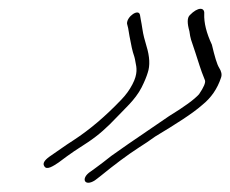

<svg xmlns="http://www.w3.org/2000/svg" viewBox="-20 -434 516 430"><path d="M405 -400C399 -394 399.1 -382 404.2 -364C405.3 -356 406.3 -350 407.9 -345L417.6 -316C425.8 -292 427.3 -283 439.1 -254C440.6 -249 436.7 -239 425.8 -223C414.9 -211 393 -195 358.7 -174C280.5 -121 237.5 -91 229.5 -85C215.6 -74 204 -65 195.6 -59L183.2 -50C159.8 -35 169 -15 192.4 -30L204.2 -39C236 -65 265.5 -87 290.2 -103C302.9 -111 314.9 -119 327.2 -128C373.8 -156 411.6 -180 433 -199C452.9 -215 466.7 -235 475 -260C477.5 -267 475.9 -274 470.9 -282C465.8 -290 460.7 -308 454.5 -334C442.3 -360 436.6 -383 437.4 -403C438.8 -418 423.3 -419 405 -400ZM264.5 -381 267 -371C268.2 -362 271.1 -347 275.2 -327L277.7 -317C280.6 -308 281.8 -305 283.4 -295C285.9 -283 289.2 -269 276.5 -245C269.8 -232 261.5 -221 251.9 -211C216.6 -174 181.5 -144 144.7 -120C121.3 -105 114.3 -99 90.5 -83C79.5 -75 75.1 -68 79.1 -62C84.2 -52 99.1 -62 111.1 -70L130 -84C136.4 -89 151.3 -99 176.2 -115C200.4 -131 220.3 -149 241 -171C257.7 -189 282.7 -210 297 -238C304.1 -252 308.4 -263 310.8 -271C316.3 -287 315.4 -307 308 -331L302.7 -350C299.4 -362 298.1 -377 295.3 -390L293.6 -400C291.1 -416 263.6 -397 264.5 -381Z"/></svg>

Font: MewTooHand
Style: UltimateCondIta
Weight: 400
Designer: Mew Too, Robert Jablonski
Version: Version 0.77